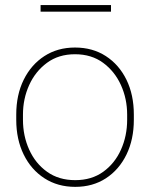

<svg xmlns="http://www.w3.org/2000/svg" viewBox="-20 -725 590 755"><path d="M43.9 -253.9V-274.4Q43.9 -352.1 73.2 -411.4Q102.5 -470.7 154.5 -504.4Q206.5 -538.1 274.9 -538.1Q344.2 -538.1 396.2 -504.4Q448.2 -470.7 477.3 -411.4Q506.3 -352.1 506.3 -274.4V-253.9Q506.3 -176.8 477.3 -117.2Q448.2 -57.6 396.5 -23.9Q344.7 9.8 275.9 9.8Q207 9.8 154.8 -23.9Q102.5 -57.6 73.2 -117.2Q43.9 -176.8 43.9 -253.9ZM70.3 -274.4V-253.9Q70.3 -190.9 94.7 -136.7Q119.1 -82.5 165 -49.6Q210.9 -16.6 275.9 -16.6Q340.3 -16.6 386 -49.6Q431.6 -82.5 455.8 -136.7Q480 -190.9 480 -253.9V-274.4Q480 -336.4 455.6 -390.4Q431.2 -444.3 385.5 -478Q339.8 -511.7 274.9 -511.7Q210.4 -511.7 164.8 -478Q119.1 -444.3 94.7 -390.4Q70.3 -336.4 70.3 -274.4ZM416.5 -705.1V-679.2H139.6V-705.1Z"/></svg>

Font: Vazirmatn RD UI Thin
Style: Regular
Weight: 100
Designer: Saber Rastikerdar
Foundry: Saber Rastikerdar
Version: Version 33.003